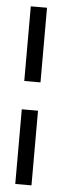

<svg xmlns="http://www.w3.org/2000/svg" viewBox="-51 -646 244 743"><g transform="rotate(5 70.5 -275.0)"><path d="M38 70H101V-220H38ZM38 -330H101V-620H38Z"/></g></svg>

Font: Charger Pro
Style: LitNar
Weight: 300
Designer: Jasper
Foundry: Cannot Into Space Fonts
Version: Version 1.09